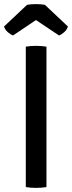

<svg xmlns="http://www.w3.org/2000/svg" viewBox="-30 -910 351 934"><path d="M95.5 -683Q106 -685 120 -686Q134 -687 145 -687Q157.5 -687 171 -686Q184.5 -685 196 -683V0Q184.5 2 171 3Q157.5 4 145 4Q134 4 120 3Q106 2 95.5 0ZM188.5 -886.5 300.5 -781Q295 -764.5 281.8 -753Q268.5 -741.5 257 -737.5L145 -812.5L33.5 -737.5Q22 -741.5 8.5 -753Q-5 -764.5 -10.5 -781L101.5 -886.5Q121 -890 145 -890Q169.5 -890 188.5 -886.5Z"/></svg>

Font: Signika Negative
Style: Regular
Weight: 400
Designer: Anna Giedry
Foundry: Anna Giedry
Version: Version 2.001